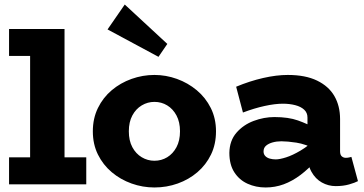

<svg xmlns="http://www.w3.org/2000/svg" viewBox="-20 -814 1608 848"><path d="M113 -40V-686H265V-40ZM20 0V-119H361V0ZM20 -567V-686H255V-567Z M662 14Q610 14 561 -3.5Q512 -21 473.5 -53.5Q435 -86 412.5 -131.5Q390 -177 390 -234Q390 -291 412.5 -337Q435 -383 473.5 -415.5Q512 -448 561 -465.5Q610 -483 662 -483Q713 -483 761.5 -465.5Q810 -448 849 -415.5Q888 -383 911 -337Q934 -291 934 -234Q934 -177 912 -131.5Q890 -86 852 -53.5Q814 -21 765 -3.5Q716 14 662 14ZM662 -104Q693 -104 718.5 -119.5Q744 -135 759.5 -164Q775 -193 775 -234Q775 -275 759.5 -304Q744 -333 718.5 -348.5Q693 -364 662 -364Q632 -364 606 -348.5Q580 -333 564.5 -304Q549 -275 549 -234Q549 -193 564.5 -164Q580 -135 606 -119.5Q632 -104 662 -104ZM680 -563 455 -684 531 -794 719 -620Z M1463 8Q1430 8 1401.5 -8Q1373 -24 1355.5 -55.5Q1338 -87 1338 -132V-295Q1338 -316 1323.5 -329.5Q1309 -343 1284 -349.5Q1259 -356 1229 -356Q1195 -356 1149 -346Q1103 -336 1053 -317L1023 -431Q1083 -456 1142 -469.5Q1201 -483 1251 -483Q1329 -483 1380.5 -458Q1432 -433 1457 -389.5Q1482 -346 1482 -288V-146Q1482 -130 1489.5 -123.5Q1497 -117 1507 -117Q1515 -117 1521.5 -118.5Q1528 -120 1532 -121L1561 -14Q1548 -7 1522 0.5Q1496 8 1463 8ZM1153 14Q1110 14 1073.5 -2.5Q1037 -19 1015 -53Q993 -87 993 -139Q994 -193 1024.5 -228Q1055 -263 1100.5 -280Q1146 -297 1192 -297Q1254 -297 1296 -282Q1338 -267 1381 -244V-152Q1329 -178 1289 -184Q1249 -190 1223 -190Q1202 -190 1184 -185Q1166 -180 1155 -170.5Q1144 -161 1144 -145Q1144 -133 1151.5 -125Q1159 -117 1171.5 -113.5Q1184 -110 1198 -110Q1215 -110 1243.5 -119Q1272 -128 1307.5 -149Q1343 -170 1381 -206L1378 -108Q1344 -69 1307.5 -41.5Q1271 -14 1233 0Q1195 14 1153 14Z"/></svg>

Font: BioRhyme ExtraBold
Style: Regular
Weight: 800
Designer: Aoife Mooney
Foundry: Aoife Mooney Type
Version: Version 1.600;gftools[0.9.33]